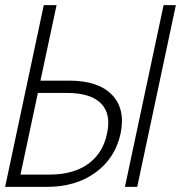

<svg xmlns="http://www.w3.org/2000/svg" viewBox="-34 -730 707 750"><path d="M-14 0 137 -710H187L124 -415H237Q350 -415 403.5 -359.5Q457 -304 437 -208Q416 -112 339 -56Q262 0 149 0ZM454 0 605 -710H653L502 0ZM46 -48H159Q252 -48 310 -89.5Q368 -131 384 -208Q401 -285 360.5 -326Q320 -367 227 -367H114Z"/></svg>

Font: Geist Mono ExtraLight
Style: Italic
Weight: 200
Italic angle: -12°
Monospace: yes
Designer: Basement.studio, Andrés Briganti, Mateo Zaragoza
Foundry: Basement.studio, Vercel, Andrés Briganti, Guido Ferreyra, Mateo Zaragoza
Version: Version 1.500; ttfautohint (v1.8.4.7-5d5b)